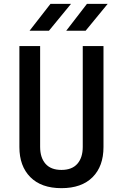

<svg xmlns="http://www.w3.org/2000/svg" viewBox="-20 -970 640 1000"><path d="M300 10Q195 10 138 -47.5Q81 -105 81 -204V-730H189V-205Q189 -149 217 -117Q245 -85 300 -85Q355 -85 383 -117Q411 -149 411 -205V-730H519V-204Q519 -104 462 -47Q405 10 300 10ZM325 -810 433 -950H541L426 -810ZM134 -810 243 -950H350L235 -810Z"/></svg>

Font: JetBrains Mono NL SemiBold
Style: Regular
Weight: 600
Designer: Philipp Nurullin, Konstantin Bulenkov
Foundry: JetBrains
Version: Version 2.304; ttfautohint (v1.8.4.7-5d5b)